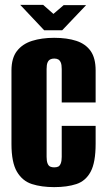

<svg xmlns="http://www.w3.org/2000/svg" viewBox="-20 -755 436 787"><path d="M202 12Q150 12 111 -0.5Q72 -13 49.5 -51Q27 -89 27 -165V-466Q27 -517 49.5 -546Q72 -575 111.5 -587.5Q151 -600 202 -600Q255 -600 293 -587.5Q331 -575 351.5 -546Q372 -517 372 -466V-335H233V-472Q233 -490 229 -499Q225 -508 218.5 -511.5Q212 -515 202 -515Q193 -515 186 -511.5Q179 -508 175 -499Q171 -490 171 -472V-112Q171 -95 175 -85Q179 -75 186 -72Q193 -69 202 -69Q212 -69 218.5 -72Q225 -75 229 -85Q233 -95 233 -112V-239H372V-166Q372 -89 351.5 -51Q331 -13 293 -0.5Q255 12 202 12ZM161 -631 63 -735H157L199 -698L241 -734H333L235 -631Z"/></svg>

Font: Alumni Sans Thin ExtraBold
Style: Regular
Weight: 800
Version: Version 1.018